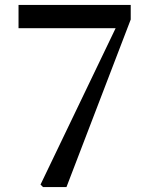

<svg xmlns="http://www.w3.org/2000/svg" viewBox="-20 -757 604 777"><path d="M249 0 509 -678V-737H55V-643H448L144 -10L154 0Z"/></svg>

Font: AllPunType SemiBold
Style: Regular
Weight: 600
Version: 1.0